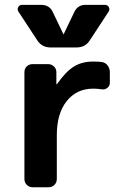

<svg xmlns="http://www.w3.org/2000/svg" viewBox="-20 -790 540 810"><path d="M193.4 -589.8Q157.2 -589.8 137.7 -619.1L57.6 -741.2Q51.8 -751 57.1 -760.3Q62.5 -769.5 73.2 -769.5H153.3Q189.5 -769.5 203.1 -738.3L247.1 -646.5Q247.1 -645.5 248 -645Q249 -644.5 249 -646.5L293 -738.3Q307.6 -770.5 342.8 -769.5H422.9Q433.6 -769.5 439 -760.3Q444.3 -751 438.5 -741.2L358.4 -619.1Q339.8 -589.8 302.7 -589.8ZM409.2 -528.3Q424.8 -526.4 434.1 -513.7Q443.4 -501 443.4 -485.4V-440.4Q443.4 -427.7 433.1 -419.4Q422.9 -411.1 409.2 -413.1Q391.6 -416 373 -416Q303.7 -416 261.7 -363.8Q219.7 -311.5 219.7 -219.7V-35.2Q219.7 -20.5 210 -10.3Q200.2 0 184.6 0H118.2Q103.5 0 93.3 -9.8Q83 -19.5 83 -35.2V-485.4Q83 -500 92.8 -509.8Q102.5 -519.5 118.2 -519.5H182.6Q197.3 -519.5 207.5 -509.8Q217.8 -500 217.8 -485.4V-435.5Q217.8 -434.6 218.8 -434.6Q220.7 -434.6 220.7 -435.5Q256.8 -487.3 291 -508.8Q325.2 -530.3 373 -530.3Q398.4 -530.3 409.2 -528.3Z"/></svg>

Font: Rounded-L Mgen+ 1m bold
Style: Bold
Weight: 700
Designer: [Source Han Sans]
Ryoko NISHIZUKA  (kana & ideographs); Paul D. Hunt (Latin, Greek & Cyrillic); Wenlong ZHANG  (bopomofo
Version: Version 1.059.20150602